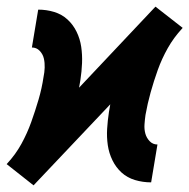

<svg xmlns="http://www.w3.org/2000/svg" viewBox="-48 -549 570 578"><path d="M53 9 -28 -55 -27 -56Q-1 -84 16.5 -116Q34 -148 46 -181.5Q58 -215 68 -249Q78 -283 83 -317Q86 -331 86.5 -345.5Q87 -360 84 -373Q81 -386 71.5 -396Q62 -406 48 -406L67 -520Q92 -520 115 -513Q138 -506 155 -490.5Q172 -475 182.5 -453.5Q193 -432 196.5 -408Q200 -384 199 -359Q198 -334 194 -308L190 -285L420 -529L502 -465L501 -464Q475 -436 457 -404Q439 -372 427 -338.5Q415 -305 405.5 -271Q396 -237 390 -203Q388 -189 387 -174.5Q386 -160 389.5 -147Q393 -134 402.5 -124Q412 -114 426 -114L407 0Q382 0 358.5 -7Q335 -14 318 -29.5Q301 -45 290.5 -66.5Q280 -88 276.5 -112Q273 -136 274.5 -161Q276 -186 280 -212L284 -235Z"/></svg>

Font: Iosevka Heavy
Style: Italic
Weight: 900
Italic angle: -9°
Monospace: yes
Designer: Belleve Invis
Foundry: Belleve Invis
Version: Version 32.5.0; ttfautohint (v1.8.4)